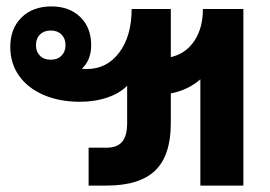

<svg xmlns="http://www.w3.org/2000/svg" viewBox="-20 -578 840 598"><path d="M738 -550V0H604V-331Q567 -298 512 -287V-194Q512 -94 463.5 -47Q415 0 312 0H256V-118H312Q345 -118 360.5 -136.5Q376 -155 376 -194V-311Q354 -288 315 -274.5Q276 -261 229 -261Q165 -261 115.5 -282.5Q66 -304 39 -342.5Q12 -381 12 -432Q12 -489 47 -523.5Q82 -558 140 -558Q196 -558 230 -525Q264 -492 264 -437Q264 -391 235 -364Q240 -363 250 -363Q313 -363 351.5 -414.5Q390 -466 390 -550H512V-400Q559 -411 585.5 -451Q612 -491 612 -550ZM92 -437Q92 -417 104.5 -404.5Q117 -392 138 -392Q159 -392 171.5 -404.5Q184 -417 184 -437Q184 -458 171.5 -470.5Q159 -483 138 -483Q117 -483 104.5 -470.5Q92 -458 92 -437Z"/></svg>

Font: Bai Jamjuree
Style: Bold
Weight: 700
Designer: Katatrad Aksorn Co.,Ltd.
Foundry: Cadson Demak Co.,Ltd.
Version: Version 1.000; ttfautohint (v1.6)